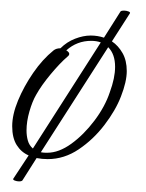

<svg xmlns="http://www.w3.org/2000/svg" viewBox="-20 -296 275 362"><path d="M16 46Q12 46 8 44.5Q4 43 5 41L34 -3Q20 -9 11.5 -22.5Q3 -36 3 -58Q3 -80 14 -106.5Q25 -133 42.5 -158.5Q60 -184 81 -201Q86 -205 94 -205Q106 -217 121.5 -223Q137 -229 151 -229Q164 -229 176 -225L207 -274Q208 -276 214 -276Q218 -276 222 -274.5Q226 -273 225 -271L191 -218Q203 -210 211 -196Q219 -182 219 -162Q219 -142 208 -114Q198 -88 177 -60.5Q156 -33 128.5 -14.5Q101 4 70 4Q59 4 49 2L23 43Q22 46 16 46ZM30 -50Q30 -40 32.5 -31Q35 -22 42 -16L170 -216Q162 -219 152 -219Q125 -219 105 -201Q115 -195 107 -189Q93 -177 75.5 -156Q58 -135 48 -117Q41 -105 35.5 -86Q30 -67 30 -50ZM69 -8Q91 -8 114.5 -25Q138 -42 158 -68.5Q178 -95 187 -122Q197 -149 197 -170Q197 -194 184 -207L57 -9Q58 -9 60 -8.5Q62 -8 69 -8Z"/></svg>

Font: Waterfall
Style: Regular
Weight: 400
Designer: Robert E. Leuschke
Foundry: Robert E. Leuschke
Version: Version 1.010; ttfautohint (v1.8.3)